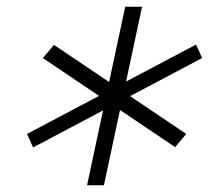

<svg xmlns="http://www.w3.org/2000/svg" viewBox="-20 -685 640 569"><path d="M78 -248 60 -288 561 -553 579 -513ZM499 -249 107 -513 140 -552 532 -288ZM238 -136 351 -665H401L288 -136Z"/></svg>

Font: Victor Mono Thin
Style: Italic
Weight: 100
Italic angle: -12°
Monospace: yes
Designer: Rune Bjørnerås
Version: Version 1.561;gftools[0.9.30]